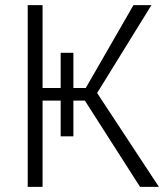

<svg xmlns="http://www.w3.org/2000/svg" viewBox="-20 -731 653 751"><path d="M572.3 -710.9 359.9 -367.2 601.6 0H527.8L312 -337.4H267.1V-197.8H217.3V-337.4H146.5V0H88.4V-710.9H146.5V-386.7H217.3V-524.4H267.1V-386.7H315.4L502 -710.9Z"/></svg>

Font: Roboto Web
Style: Light
Weight: 300
Designer: Google
Version: Version 1.200310; 2013